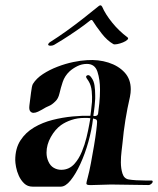

<svg xmlns="http://www.w3.org/2000/svg" viewBox="-20 -692 591 718"><path d="M102 6Q83 6 70.5 -6Q58 -18 50.5 -34.5Q43 -51 40 -67.5Q37 -84 37 -93Q37 -137 56.5 -167Q76 -197 107.5 -215.5Q139 -234 176.5 -243.5Q214 -253 251.5 -256.5Q289 -260 318 -259Q318 -259 320.5 -278Q323 -297 324 -311Q325 -329 323 -351Q321 -373 311 -389Q309 -392 304 -399.5Q299 -407 306 -410Q307 -411 310 -411Q316 -411 323 -400Q331 -389 333.5 -372Q336 -355 336 -336Q336 -329 336 -323Q336 -317 335 -310Q334 -294 331.5 -276.5Q329 -259 329 -259Q331 -258 334 -258Q346 -258 347 -268Q349 -282 351.5 -306.5Q354 -331 354 -357Q354 -394 344.5 -423.5Q335 -453 305 -453Q286 -453 269 -444.5Q252 -436 240 -425Q222 -408 214.5 -385.5Q207 -363 202.5 -343Q198 -323 187 -313Q174 -300 163.5 -296Q153 -292 137 -282Q132 -279 122.5 -274.5Q113 -270 105 -270Q98 -270 93 -276Q88 -282 90 -298Q93 -320 96 -345.5Q99 -371 103 -378Q116 -399 140.5 -415Q165 -431 195 -442.5Q225 -454 254 -460Q283 -466 305 -467Q348 -470 385.5 -458Q423 -446 446 -421Q469 -396 469 -358Q469 -345 466 -330Q456 -287 449 -243.5Q442 -200 438 -156Q437 -146 434.5 -126Q432 -106 432 -85Q432 -62 438 -43Q444 -24 461 -21Q472 -19 489 -18Q506 -17 521.5 -17Q537 -17 545 -17H546Q551 -17 551 -13Q551 -9 546 -4.5Q541 0 535 0Q500 0 465 -1Q430 -2 395 -2Q378 -2 360.5 -1Q343 0 325 0H315Q303 0 303 -6Q303 -9 304.5 -14.5Q306 -20 308 -28Q314 -50 320 -82Q326 -114 331.5 -146.5Q337 -179 340 -203.5Q343 -228 343 -235V-237Q343 -244 338 -246Q333 -248 328 -249Q323 -206 310.5 -161.5Q298 -117 280.5 -79Q263 -41 244 -17.5Q225 6 207 6ZM209 -57Q239 -57 259 -80Q275 -98 286 -124.5Q297 -151 303.5 -178Q310 -205 313.5 -225Q317 -245 318 -250Q312 -251 306.5 -251Q301 -251 296 -251Q270 -251 247.5 -243.5Q225 -236 208 -224Q186 -208 170 -179.5Q154 -151 154 -121Q154 -103 161 -88Q168 -72 181 -64.5Q194 -57 209 -57ZM356 -672Q359 -672 362 -667Q374 -639 399.5 -607.5Q425 -576 456 -553Q462 -549 456.5 -543.5Q451 -538 440 -533.5Q429 -529 418.5 -527Q408 -525 404 -527Q381 -540 360 -567Q339 -594 326 -615Q323 -619 318 -616Q297 -599 268 -579Q239 -559 215 -544Q191 -529 182 -524Q176 -521 169 -521Q160 -521 160 -526Q162 -532 171 -537Q198 -554 230 -577Q262 -600 292.5 -624Q323 -648 345 -666Q351 -672 356 -672Z"/></svg>

Font: Tapestry
Style: Regular
Weight: 400
Designer: Robert E. Leuschke
Foundry: Robert E. Leuschke
Version: Version 1.010; ttfautohint (v1.8.4.7-5d5b)